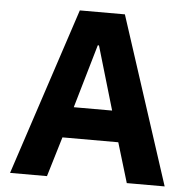

<svg xmlns="http://www.w3.org/2000/svg" viewBox="-51 -748 787 798"><g transform="rotate(5 342.5 -349.0)"><path d="M665 0 438 -698H250L20 0H174L224 -166H457L507 0ZM420 -295H260L337 -560H342Z"/></g></svg>

Font: LVC Sans
Style: Bold
Weight: 700
Designer: Mike Abbink, Paul van der Laan, Pieter van Rosmalen
Foundry: Bold Monday
Version: Version 3.0